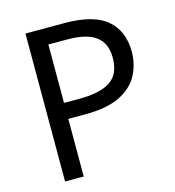

<svg xmlns="http://www.w3.org/2000/svg" viewBox="-107 -805 818 895"><g transform="rotate(-15 302.5 -357.0)"><path d="M286 -714Q426 -714 490 -659Q554 -604 554 -504Q554 -445 527.5 -393.5Q501 -342 438.5 -310Q376 -278 269 -278H187V0H97V-714ZM278 -637H187V-355H259Q361 -355 411 -388Q461 -421 461 -500Q461 -569 417 -603Q373 -637 278 -637Z"/></g></svg>

Font: Noto Sans Samaritan
Style: Regular
Weight: 400
Designer: Monotype Design Team
Foundry: Monotype Imaging Inc.
Version: Version 2.001; ttfautohint (v1.8.4.7-5d5b)